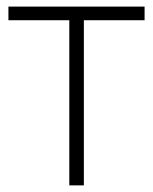

<svg xmlns="http://www.w3.org/2000/svg" viewBox="-20 -559 461 579"><path d="M189 0V-498H5.4V-539.1H416V-498H232.9V0Z"/></svg>

Font: Inter 18pt ExtraLight
Style: Regular
Weight: 250
Designer: Rasmus Andersson
Foundry: rsms
Version: Version 4.001;git-66647c0bb